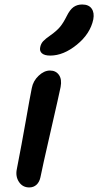

<svg xmlns="http://www.w3.org/2000/svg" viewBox="-20 -782 433 846"><path d="M201.2 -537.1Q176.3 -537.1 164.8 -547.1Q153.3 -557.1 157.2 -574.2Q160.2 -589.4 169.9 -600.1Q179.7 -610.8 203.1 -627Q230.5 -646.5 244.6 -663.6Q258.8 -680.7 273.9 -710.9Q288.1 -739.7 304.2 -751Q320.3 -762.2 341.8 -762.2Q371.1 -762.2 383.8 -744.1Q396.5 -726.1 391.1 -696.8Q377.9 -633.3 318.8 -585.2Q259.8 -537.1 201.2 -537.1ZM108.9 43.9Q79.6 43.9 63.5 19.5Q47.4 -4.9 54.2 -37.1Q75.7 -147 93.8 -250.2Q111.8 -353.5 120.1 -394Q126 -425.3 150.1 -448.2Q174.3 -471.2 200.2 -471.2Q226.1 -471.2 239.7 -451.9Q253.4 -432.6 247.1 -398.9Q240.2 -364.7 203.1 -203.1Q166 -41.5 158.2 -1Q153.8 20 140.9 32Q127.9 43.9 108.9 43.9Z"/></svg>

Font: Shantell Sans Bouncy
Style: Italic
Weight: 500
Italic angle: -11.31°
Designer: Stephen Nixon, Anya Danilova, Shantell Martin
Foundry: Arrow Type
Version: Version 1.006;[9816181b4]